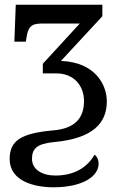

<svg xmlns="http://www.w3.org/2000/svg" viewBox="-20 -556 529 816"><path d="M207 240C334 240 399 192 399 140C399 122 392 109 382 101C348 161 289 190 215 190C158 190 116 164 116 119C116 77 136 55 208 48C375 33 434 -33 434 -125C434 -198 382 -292 239 -297L415 -487V-536H47L41 -379H90L92 -393C99 -439 110 -456 157 -456H319L162 -285V-244H220C293 -244 337 -193 337 -126C337 -53 297 -10 208 -2C70 10 21 41 21 120C21 214 126 240 207 240Z"/></svg>

Font: Noto Serif Thai
Style: Regular
Weight: 400
Designer: Monotype Design Team
Foundry: Monotype Imaging Inc.
Version: Version 1.901